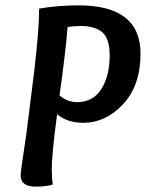

<svg xmlns="http://www.w3.org/2000/svg" viewBox="-20 -693 554 716"><path d="M267 -312Q327 -312 358 -361Q389 -410 389 -487Q389 -549 361.5 -572.5Q334 -596 283 -596Q255 -596 232 -592Q225 -501 202 -337Q232 -312 267 -312ZM83 -231 108 -431Q126 -586 126 -661Q196 -673 273 -673Q504 -673 504 -493Q504 -374 439 -304.5Q374 -235 291 -235Q231 -235 193 -267Q173 -118 173 -61Q173 -29 177 -5Q153 3 113 3Q57 3 57 -39Q57 -48 61.5 -79.5Q66 -111 73 -157.5Q80 -204 83 -231Z"/></svg>

Font: Overlock
Style: Bold Italic
Weight: 700
Designer: Dario Muhafara
Foundry: Dario Manuel Muhafara
Version: Version 1.002